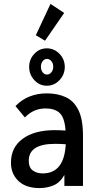

<svg xmlns="http://www.w3.org/2000/svg" viewBox="-20 -950 490 981"><path d="M182 11Q112 11 74 -25.5Q36 -62 36 -119Q36 -197 96 -241Q156 -285 260 -285Q271 -285 285.5 -284.5Q300 -284 315 -283Q310 -350 284.5 -373Q259 -396 213 -396Q184 -396 158 -385.5Q132 -375 107 -350L59 -408Q92 -442 132.5 -457.5Q173 -473 219 -473Q273 -473 315 -454Q357 -435 380.5 -388Q404 -341 404 -256V0H309V-56Q286 -16 252.5 -2.5Q219 11 182 11ZM127 -129Q127 -94 147.5 -79Q168 -64 198 -64Q308 -64 316 -213Q302 -214 287.5 -214.5Q273 -215 261 -215Q127 -215 127 -129ZM219 -512Q182 -512 155.5 -540.5Q129 -569 129 -608Q129 -647 155.5 -675Q182 -703 219 -703Q257 -703 284 -675Q311 -647 311 -608Q311 -569 284 -540.5Q257 -512 219 -512ZM220 -569Q233 -569 242.5 -580.5Q252 -592 252 -609Q252 -626 242.5 -637.5Q233 -649 220 -649Q207 -649 198 -637.5Q189 -626 189 -609Q189 -592 198 -580.5Q207 -569 220 -569ZM210 -742 163 -770 238 -930 308 -884Z"/></svg>

Font: Inconsolata SemiCondensed SemiBold
Style: Regular
Weight: 600
Width: 4
Monospace: yes
Designer: Raph Levien, Cyreal, Brenton Simpson
Foundry: Raph Levien, Cyreal, Google
Version: Version 3.001; ttfautohint (v1.8.2.53-6de2)